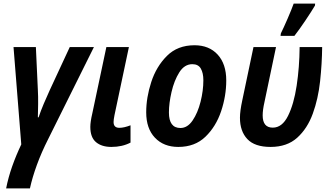

<svg xmlns="http://www.w3.org/2000/svg" viewBox="-20 -805 1837 1065"><path d="M146 240Q159 180 184.5 110Q210 40 247 -33L501 -544H367L256 -305Q239 -268 222.5 -229Q206 -190 194 -154H190Q191 -186 191.5 -228Q192 -270 190 -306L179 -544H55L98 -4Q69 57 47.5 118Q26 179 14 240Z M704 -14V-110Q668 -96 642 -96Q610 -96 610 -128Q610 -141 615 -166L695 -544H570L492 -176Q481 -129 481 -101Q481 -43 512.5 -16.5Q544 10 598 10Q658 10 704 -14Z M1235 -359Q1235 -450 1187.5 -502Q1140 -554 1059 -554Q965 -554 906 -495Q847 -436 819 -350Q791 -264 791 -182Q791 -92 839.5 -41Q888 10 969 10Q1061 10 1119.5 -46.5Q1178 -103 1206.5 -188Q1235 -273 1235 -359ZM917 -181Q917 -232 931.5 -295Q946 -358 974.5 -403.5Q1003 -449 1047 -449Q1080 -449 1094 -424.5Q1108 -400 1108 -360Q1108 -302 1092.5 -240.5Q1077 -179 1048.5 -137Q1020 -95 981 -95Q917 -95 917 -181Z M1613 -606Q1641 -642 1674.5 -692Q1708 -742 1727 -774L1728 -785H1609Q1598 -754 1575.5 -702Q1553 -650 1538 -620L1536 -606ZM1767 -544H1642Q1641 -432 1625.5 -329.5Q1610 -227 1577.5 -162Q1545 -97 1493 -97Q1437 -97 1437 -165Q1437 -195 1447 -239L1511 -544H1386L1324 -249Q1311 -189 1311 -152Q1311 -77 1352 -33.5Q1393 10 1481 10Q1572 10 1628.5 -41Q1685 -92 1715 -174.5Q1745 -257 1755.5 -354Q1766 -451 1767 -544Z"/></svg>

Font: Noto Sans UI SemiCondensed
Style: Bold Italic
Weight: 700
Width: 4
Designer: Monotype Design Team
Foundry: Monotype Imaging Inc.
Version: 1.001